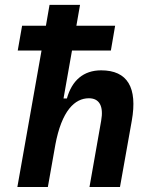

<svg xmlns="http://www.w3.org/2000/svg" viewBox="-20 -752 626 772"><path d="M339.8 0H462.4L509.8 -266.1C533.7 -399.9 492.7 -469.2 386.7 -469.2C315.4 -469.2 269 -428.2 249 -356H235.4L269.5 -548.8H425.8L442.9 -648.4H287.1L301.8 -732.4H179.2L164.6 -648.4H68.8L51.3 -548.8H147L49.8 0H172.4L202.6 -170.4L202.1 -168C228 -308.1 281.2 -356.9 337.4 -356.9C378.9 -356.9 397.5 -326.2 386.7 -266.1Z"/></svg>

Font: Cascadia Mono SemiBold
Style: Italic
Weight: 600
Italic angle: -10°
Monospace: yes
Designer: Aaron Bell
Foundry: Saja Typeworks
Version: Version 2404.023